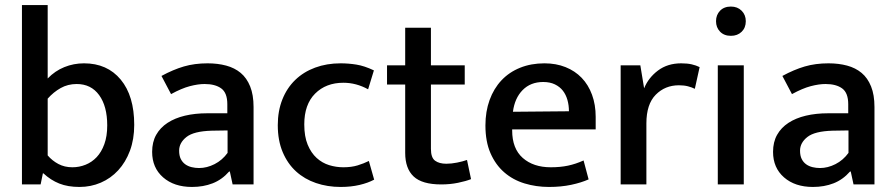

<svg xmlns="http://www.w3.org/2000/svg" viewBox="-20 -731 3545 761"><path d="M512 -236Q512 -179 495 -133.5Q478 -88 448.5 -56Q419 -24 379.5 -7Q340 10 295 10Q249 10 215 -3.5Q181 -17 152 -44H150L141 0H67V-711H169V-420Q198 -450 235 -465Q272 -480 313 -480Q405 -480 458.5 -415.5Q512 -351 512 -236ZM405 -234Q405 -310 373 -354Q341 -398 284 -398Q249 -398 220.5 -382Q192 -366 169 -340V-115Q187 -94 211.5 -81Q236 -68 267 -68Q294 -68 319 -78Q344 -88 363 -108Q382 -128 393.5 -159.5Q405 -191 405 -234Z M620 -430Q666 -455 708.5 -467.5Q751 -480 803 -480Q843 -480 876.5 -471Q910 -462 934 -442Q958 -422 971.5 -388.5Q985 -355 985 -307V0H902L891 -51H888Q860 -19 823 -4.5Q786 10 741 10Q670 10 626.5 -28Q583 -66 583 -129Q583 -168 599 -196.5Q615 -225 644 -244Q673 -263 713 -272.5Q753 -282 801 -282H881V-318Q881 -363 857 -380.5Q833 -398 791 -398Q765 -398 732.5 -389.5Q700 -381 658 -358ZM882 -214 819 -213Q748 -211 719 -188Q690 -165 690 -134Q690 -114 696.5 -101Q703 -88 714 -80Q725 -72 739.5 -68.5Q754 -65 769 -65Q800 -65 830.5 -80.5Q861 -96 882 -125Z M1341 -68Q1373 -68 1397.5 -75.5Q1422 -83 1442 -93L1463 -19Q1439 -6 1405 2Q1371 10 1330 10Q1278 10 1232.5 -5.5Q1187 -21 1153.5 -51.5Q1120 -82 1100.5 -128Q1081 -174 1081 -235Q1081 -291 1099 -336.5Q1117 -382 1150 -414Q1183 -446 1229 -463Q1275 -480 1330 -480Q1361 -480 1392.5 -475Q1424 -470 1462 -452L1439 -377Q1392 -403 1341 -403Q1272 -403 1229 -360Q1186 -317 1186 -238Q1186 -190 1199.5 -157.5Q1213 -125 1235 -105Q1257 -85 1284.5 -76.5Q1312 -68 1341 -68Z M1822 -396H1688V-141Q1688 -106 1704.5 -94Q1721 -82 1749 -82Q1769 -82 1791.5 -86.5Q1814 -91 1831 -97L1847 -21Q1827 -13 1795.5 -6.5Q1764 0 1729 0Q1653 0 1619.5 -31.5Q1586 -63 1586 -125V-396H1514V-472H1586V-621H1688V-472H1822Z M2341 -218H2010V-214Q2010 -142 2052 -105Q2094 -68 2163 -68Q2201 -68 2231.5 -74.5Q2262 -81 2293 -95L2313 -20Q2284 -7 2244 1.5Q2204 10 2156 10Q2105 10 2059 -4Q2013 -18 1978.5 -48Q1944 -78 1924 -124Q1904 -170 1904 -234Q1904 -289 1920.5 -334.5Q1937 -380 1967.5 -412.5Q1998 -445 2041.5 -462.5Q2085 -480 2138 -480Q2184 -480 2221.5 -465Q2259 -450 2285.5 -422.5Q2312 -395 2326.5 -355.5Q2341 -316 2341 -268ZM2235 -290Q2235 -314 2229 -335Q2223 -356 2211 -371.5Q2199 -387 2179.5 -396.5Q2160 -406 2133 -406Q2083 -406 2051.5 -374Q2020 -342 2013 -288Z M2440 0V-472H2518L2533 -381Q2550 -423 2588 -451.5Q2626 -480 2680 -480Q2704 -480 2721.5 -476Q2739 -472 2753 -465L2734 -379Q2722 -385 2706.5 -389Q2691 -393 2671 -393Q2616 -393 2579 -355.5Q2542 -318 2542 -242V0Z M2825 0V-472H2928V0ZM2877 -589Q2850 -589 2834 -605.5Q2818 -622 2818 -647Q2818 -672 2834 -688.5Q2850 -705 2877 -705Q2903 -705 2919.5 -688.5Q2936 -672 2936 -647Q2936 -621 2919.5 -605Q2903 -589 2877 -589Z M3081 -430Q3127 -455 3169.5 -467.5Q3212 -480 3264 -480Q3304 -480 3337.5 -471Q3371 -462 3395 -442Q3419 -422 3432.5 -388.5Q3446 -355 3446 -307V0H3363L3352 -51H3349Q3321 -19 3284 -4.5Q3247 10 3202 10Q3131 10 3087.5 -28Q3044 -66 3044 -129Q3044 -168 3060 -196.5Q3076 -225 3105 -244Q3134 -263 3174 -272.5Q3214 -282 3262 -282H3342V-318Q3342 -363 3318 -380.5Q3294 -398 3252 -398Q3226 -398 3193.5 -389.5Q3161 -381 3119 -358ZM3343 -214 3280 -213Q3209 -211 3180 -188Q3151 -165 3151 -134Q3151 -114 3157.5 -101Q3164 -88 3175 -80Q3186 -72 3200.5 -68.5Q3215 -65 3230 -65Q3261 -65 3291.5 -80.5Q3322 -96 3343 -125Z"/></svg>

Font: Ek Mukta Medium
Style: Regular
Weight: 500
Designer: Girish Dalvi and Yashodeep Gholap
Foundry: Ek Type
Version: Version 2.538;PS 1.002;hotconv 16.6.51;makeotf.lib2.5.65220;